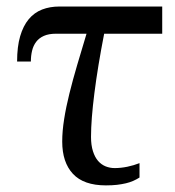

<svg xmlns="http://www.w3.org/2000/svg" viewBox="-20 -556 534 586"><path d="M475.1 -453.1H297.9Q278.3 -352.5 268.1 -271.7Q257.8 -190.9 257.8 -138.2Q257.8 -112.8 263.7 -94.5Q269.5 -76.2 279.3 -64.9Q289.1 -53.7 302.2 -48.3Q315.4 -43 330.1 -43Q348.6 -43 368.7 -47.1Q388.7 -51.3 405.8 -58.1V-14.2Q396.5 -8.3 386.5 -3.9Q376.5 0.5 364.3 3.4Q352.1 6.3 337.2 8.1Q322.3 9.8 303.2 9.8Q235.4 9.8 202.6 -25.4Q169.9 -60.5 169.9 -124Q169.9 -155.8 175.8 -192.6Q181.6 -229.5 191.9 -270.8Q202.1 -312 215.6 -357.7Q229 -403.3 244.1 -453.1H150.9Q128.9 -453.1 114 -446.5Q99.1 -439.9 90.3 -428.2Q81.5 -416.5 77.9 -401.1Q74.2 -385.7 74.2 -368.2H32.2Q32.2 -413.6 41.5 -445.3Q50.8 -477.1 67.6 -497.3Q84.5 -517.6 108.4 -526.9Q132.3 -536.1 161.1 -536.1H475.1Z"/></svg>

Font: Droid-TTFautohint Serif
Style: Regular
Weight: 400
Foundry: Ascender Corporation
Version: Version 1.00; ttfautohint (v1.00rc1.4-1a1c-dirty) -l 8 -r 50